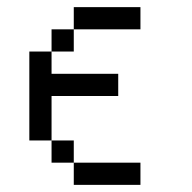

<svg xmlns="http://www.w3.org/2000/svg" viewBox="-20 -520 540 540"><path d="M375 0V-62.5H187.5V0ZM312.5 -250V-312.5H125V-375H62.5Q62.5 -375 62.5 -125H125V-62.5H187.5V-125H125Q125 -125 125 -250ZM375 -437.5V-500H187.5V-437.5H125V-375H187.5V-437.5Z"/></svg>

Font: UnifontExMono
Style: Regular
Weight: 500
Version: Version 15.0.06